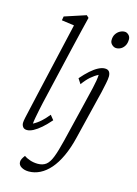

<svg xmlns="http://www.w3.org/2000/svg" viewBox="-132 -747 740 1038"><g transform="rotate(15 237.5 -227.5)"><path d="M68.4 7.8Q52.7 7.8 45.4 -2Q38.1 -11.7 38.1 -24.4Q38.1 -34.2 42.5 -54.7Q46.9 -75.2 55.2 -110.8Q63.5 -146.5 75.2 -199.2L168 -604.5L97.7 -614.3L101.6 -636.7L220.7 -675.8L233.4 -664.1Q224.6 -627.9 214.4 -586.4Q204.1 -544.9 189.5 -481.4L113.3 -154.3Q109.4 -136.7 104.5 -113.3Q99.6 -89.8 95.7 -68.4Q91.8 -46.9 90.8 -34.2Q113.3 -45.9 132.8 -63.5Q152.3 -81.1 171.9 -105.5L192.4 -80.1Q168 -51.8 145.5 -32.2Q123 -12.7 103.5 -2.4Q84 7.8 68.4 7.8ZM395.5 -254.9 338.9 -23.4Q324.2 38.1 302.7 84.5Q281.2 130.9 254.9 161.1Q228.5 191.4 198.2 206.5Q168 221.7 135.7 221.7Q111.3 221.7 94.2 211.4Q77.1 201.2 77.1 183.6Q77.1 174.8 81.5 166Q85.9 157.2 94.7 145.5Q106.4 154.3 127.4 161.6Q148.4 168.9 171.9 168.9Q200.2 168.9 218.3 154.8Q236.3 140.6 249.5 106.4Q262.7 72.3 277.3 12.7L331.1 -209Q342.8 -256.8 354 -304.7Q365.2 -352.5 366.2 -380.9Q344.7 -370.1 324.2 -352.1Q303.7 -334 284.2 -306.6L265.6 -335Q290 -363.3 312 -382.8Q334 -402.3 354 -412.6Q374 -422.9 390.6 -422.9Q407.2 -422.9 414.6 -413.1Q421.9 -403.3 421.9 -386.7Q421.9 -373 416.5 -346.7Q411.1 -320.3 405.3 -294.4Q399.4 -268.6 395.5 -254.9ZM419.9 -544.9Q407.2 -544.9 396 -555.2Q384.8 -565.4 384.8 -580.1Q384.8 -600.6 393.6 -614.3Q402.3 -627.9 415.5 -635.3Q428.7 -642.6 442.4 -642.6Q454.1 -642.6 464.4 -632.8Q474.6 -623 474.6 -608.4Q474.6 -586.9 466.3 -572.8Q458 -558.6 445.8 -551.8Q433.6 -544.9 419.9 -544.9Z"/></g></svg>

Font: Crimson Pro ExtraLight
Style: Italic
Weight: 250
Italic angle: -12°
Designer: Jacques Le Bailly
Foundry: Baron von Fonthausen
Version: Version 1.003